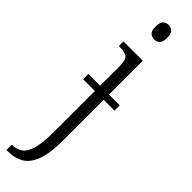

<svg xmlns="http://www.w3.org/2000/svg" viewBox="-341 -721 934 934"><g transform="rotate(45 126.5 -254.0)"><path d="M132 -648Q115 -648 103.5 -658.5Q92 -669 92 -698Q92 -726 103.5 -737Q115 -748 132 -748Q148 -748 159.5 -737Q171 -726 171 -698Q171 -669 159.5 -658.5Q148 -648 132 -648ZM4 240V203H10Q40 203 61.5 186Q83 169 94 127.5Q105 86 105 13V-267H24V-303H105V-432Q105 -480 90.5 -492Q76 -504 42 -504H33V-536H166V-303H240V-267H166V11Q166 101 147 151Q128 201 94 220.5Q60 240 17 240Z"/></g></svg>

Font: Noto Serif Condensed Light
Style: Regular
Weight: 300
Width: 3
Designer: Monotype Design Team
Foundry: Monotype Imaging Inc.
Version: Version 2.013